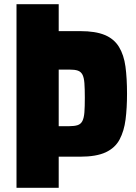

<svg xmlns="http://www.w3.org/2000/svg" viewBox="-20 -826 652 919"><path d="M59 73V-806H261V-677H365Q437 -677 481.5 -658.5Q526 -640 549.5 -601.5Q573 -563 580.5 -507.5Q588 -452 588 -377Q588 -309 581 -254Q574 -199 552.5 -158.5Q531 -118 486 -97Q441 -76 363 -76H261V73ZM261 -222H311Q336 -222 351.5 -227Q367 -232 374.5 -247Q382 -262 384 -288.5Q386 -315 386 -359Q386 -401 384 -428Q382 -455 374.5 -469Q367 -483 352.5 -488Q338 -493 311 -493H261Z"/></svg>

Font: Farlight84_Sys_V01
Style: Bold
Weight: 700
Designer: Monotype Design Team, Nadine Chahine and Nizar Qandah
Foundry: Monotype Imaging Inc.
Version: Version 2.004;October 31, 2024;FontCreator 14.0.0.2814 64-bi